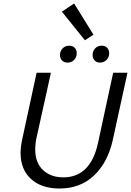

<svg xmlns="http://www.w3.org/2000/svg" viewBox="-20 -1075 751 1101"><path d="M98 -198Q98 -231 105 -265L190 -658H272L189 -283Q182 -251 182 -218Q182 -142 226.5 -100Q271 -58 343 -58Q499 -58 542 -255L629 -658H711L626 -269Q597 -142 518.5 -68Q440 6 321 6Q218 6 158 -48.5Q98 -103 98 -198ZM324 -759Q324 -782 339 -797.5Q354 -813 377 -813Q397 -813 408.5 -801Q420 -789 420 -770Q420 -747 405 -731.5Q390 -716 368 -716Q348 -716 336 -728Q324 -740 324 -759ZM511 -759Q511 -782 525.5 -797.5Q540 -813 563 -813Q583 -813 594.5 -801Q606 -789 606 -770Q606 -747 591 -731.5Q576 -716 553 -716Q534 -716 522.5 -728.5Q511 -741 511 -759ZM335 -1008 405 -1055 516 -876 467 -844Z"/></svg>

Font: Ysabeau Medium
Style: Italic
Weight: 500
Italic angle: -12°
Designer: Christian Thalmann (Catharsis Fonts)
Version: Version 0.003